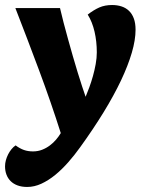

<svg xmlns="http://www.w3.org/2000/svg" viewBox="-60 -472 590 762"><path d="M178.2 -439.9Q184.1 -413.6 192.4 -382.1Q200.7 -350.6 210 -316.9Q219.2 -283.2 229 -249.5Q238.8 -215.8 248 -185.5Q257.3 -155.3 265.6 -129.9Q273.9 -104.5 279.8 -87.9Q286.6 -104 294.4 -125.2Q302.2 -146.5 308.8 -169.9Q315.4 -193.4 319.8 -217.8Q324.2 -242.2 324.2 -264.2Q324.2 -307.6 315.2 -346.4Q306.2 -385.3 288.1 -414.1Q312 -432.6 334.2 -442.4Q356.4 -452.1 384.8 -452.1Q405.3 -452.1 422.4 -446.5Q439.5 -440.9 451.9 -429Q464.4 -417 471.2 -398.4Q478 -379.9 478 -354Q478 -313.5 463.1 -262.7Q448.2 -211.9 420.2 -152.6Q392.1 -93.3 351.1 -26.4Q310.1 40.5 257.8 112.8Q235.8 143.6 210.9 171.9Q186 200.2 159.2 222.2Q132.3 244.1 104.2 257.1Q76.2 270 47.9 270Q26.4 270 9.8 263.9Q-6.8 257.8 -17.8 246.8Q-28.8 235.8 -34.4 220.9Q-40 206.1 -40 188Q-40 175.8 -36.6 163.6Q-33.2 151.4 -27.6 140.4Q-22 129.4 -14.4 120.1Q-6.8 110.8 2 105Q19 117.7 35.2 123.3Q51.3 128.9 70.8 128.9Q90.3 128.9 107.2 122.3Q124 115.7 137.9 105.2Q151.9 94.7 162.8 81.8Q173.8 68.8 181.2 56.2Q142.6 -65.4 95.5 -191.9Q48.3 -318.4 1 -439.9Z"/></svg>

Font: Simonetta
Style: Black
Weight: 900
Designer: Gayaneh Bagdasaryan
Foundry: Brownfox
Version: Version 1.002